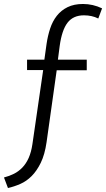

<svg xmlns="http://www.w3.org/2000/svg" viewBox="-43 -770 533 965"><path d="M191 -55Q182 7 162 48Q142 89 116 115Q90 141 59 154.5Q28 168 -3 175L-23 122Q4 115 27 103.5Q50 92 69 72.5Q88 53 101 24Q114 -5 120 -46L174 -418H93V-470H180L191 -549Q197 -590 209 -626.5Q221 -663 242.5 -690.5Q264 -718 296.5 -734Q329 -750 374 -750Q424 -750 470 -728L451 -677Q419 -693 379 -693Q325 -693 296.5 -656Q268 -619 257 -539L248 -470H393V-417H242Z"/></svg>

Font: Mukta Light
Style: Regular
Weight: 300
Designer: Girish Dalvi and Yashodeep Gholap
Foundry: Ek Type
Version: Version 2.538;PS 1.002;hotconv 16.6.51;makeotf.lib2.5.65220;